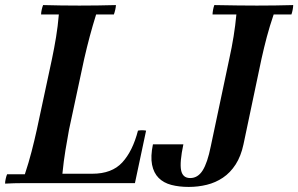

<svg xmlns="http://www.w3.org/2000/svg" viewBox="-26 -722 1176 757"><path d="M-6 2Q-6 -6 -3.5 -17Q-1 -28 2 -35H72Q87 -80 98.5 -124.5Q110 -169 119 -210L179 -490Q188 -533 195 -575.5Q202 -618 206 -665H136Q136 -673 138.5 -684Q141 -695 144 -702Q178 -701 215.5 -700.5Q253 -700 287 -700Q322 -700 359 -700.5Q396 -701 431 -702Q431 -695 428.5 -684Q426 -673 423 -665H353Q339 -620 328 -579Q317 -538 306 -490L246 -210Q239 -172 232 -129.5Q225 -87 220 -37H338Q415 -37 456 -81.5Q497 -126 518 -207Q534 -210 550 -207L506 0H138Q104 0 66.5 0Q29 0 -6 2ZM718 15Q680 15 649.5 7Q619 -1 599.5 -20.5Q580 -40 573.5 -72.5Q567 -105 577 -153H697Q682 -82 688 -51Q694 -20 724 -20Q754 -20 773 -50Q792 -80 805 -145L878 -490Q888 -535 895 -578.5Q902 -622 906 -665H812Q812 -672 814 -683Q816 -694 819 -702Q872 -701 912.5 -700.5Q953 -700 987 -700Q1022 -700 1059 -700.5Q1096 -701 1130 -702Q1130 -695 1128 -684Q1126 -673 1123 -665H1053Q1037 -618 1026 -576.5Q1015 -535 1005 -490L934 -153Q924 -106 903 -73.5Q882 -41 853 -21.5Q824 -2 789.5 6.5Q755 15 718 15Z"/></svg>

Font: Poltawski Nowy Medium
Style: Italic
Weight: 500
Italic angle: -12°
Version: Version 1.001;gftools[0.9.25]